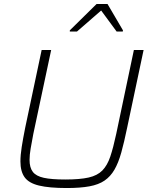

<svg xmlns="http://www.w3.org/2000/svg" viewBox="-20 -940 758 968"><path d="M316 8Q228 8 176.5 -4.5Q125 -17 104 -46.5Q83 -76 83 -126Q83 -158 89.5 -199.5Q96 -241 107 -296L190 -688H238L148 -265Q140 -223 134.5 -191Q129 -159 129 -134Q129 -95 145.5 -73.5Q162 -52 201 -43.5Q240 -35 309 -35Q383 -35 427 -45Q471 -55 496 -80.5Q521 -106 536 -150.5Q551 -195 566 -265L655 -688H704L621 -296Q606 -223 591.5 -171Q577 -119 557 -84.5Q537 -50 507 -29.5Q477 -9 430.5 -0.5Q384 8 316 8ZM332 -781V-787L467 -920H522L600 -787L599 -781H568L490 -887L368 -781Z"/></svg>

Font: Saira Thin ExtraLight
Style: Italic
Weight: 250
Italic angle: -12°
Version: Version 1.101